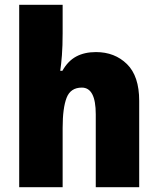

<svg xmlns="http://www.w3.org/2000/svg" viewBox="-20 -846 658 800"><path d="M241 -707Q241 -655 238 -616Q235 -577 231 -551H240Q263 -592 297.5 -610.5Q332 -629 380 -629Q458 -629 509 -579Q560 -529 560 -426V-66H379V-370Q379 -481 321 -481Q274 -481 257.5 -438.5Q241 -396 241 -313V-66H60V-826H241Z"/></svg>

Font: Noto Sans Malayalam UI SemiCondensed Black
Style: Regular
Weight: 900
Width: 4
Designer: Jelle Bosma - Monotype Design Team
Foundry: Monotype Imaging Inc.
Version: Version 2.104; ttfautohint (v1.8.4.7-5d5b)